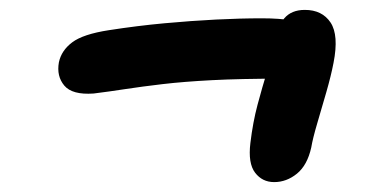

<svg xmlns="http://www.w3.org/2000/svg" viewBox="-20 -523 740 388"><path d="M169 -334Q126 -331 110 -350Q94 -369 99 -397Q104 -421 126 -437.5Q148 -454 200 -462Q258 -471 312.5 -476Q367 -481 416.5 -483.5Q466 -486 509 -486Q582 -486 611.5 -468Q641 -450 634 -416Q629 -393 610 -378.5Q591 -364 548 -364Q466 -364 408.5 -361Q351 -358 308.5 -353Q266 -348 233.5 -343Q201 -338 169 -334ZM534 -155Q510 -155 495.5 -174Q481 -193 486 -234Q491 -276 500.5 -311.5Q510 -347 520 -379.5Q530 -412 536 -443Q540 -469 554.5 -486Q569 -503 596 -503Q631 -503 648 -477.5Q665 -452 654 -396Q649 -370 639.5 -337Q630 -304 621 -273.5Q612 -243 609 -225Q601 -189 580 -172Q559 -155 534 -155Z"/></svg>

Font: Shantell Sans Light SemiBold
Style: Italic
Weight: 600
Italic angle: -11°
Version: Version 1.011;[c5ecc13dd]